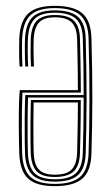

<svg xmlns="http://www.w3.org/2000/svg" viewBox="-20 -626 382 652"><path d="M165.8 -606.2Q229.5 -606.2 259.1 -581.2Q288.8 -556.2 290.5 -496.8Q292.2 -438.5 292.9 -386.6Q293.5 -334.8 293.5 -287.1Q293.5 -239.5 292.6 -194.2Q291.8 -149 290.5 -104.2Q288.8 -45 259.5 -19.4Q230.2 6.2 166 6.2Q104 6.2 76 -19.1Q48 -44.5 45.5 -103.2Q45.2 -111.5 44.6 -135.4Q44 -159.2 43.8 -191.6Q43.5 -224 44.1 -257.9Q44.8 -291.8 47 -320H244.5Q244.5 -349.8 244.1 -377.8Q243.8 -405.8 243.2 -434.5Q242.8 -463.2 241.8 -494.8Q240.5 -533.2 223.1 -550.2Q205.8 -567.2 165.8 -567.2Q130 -567.2 113.2 -550.4Q96.5 -533.5 94.5 -494.2Q93.5 -475.2 93.9 -447.1Q94.2 -419 95.2 -400H85.5Q84 -423.5 83.9 -451.4Q83.8 -479.2 84.5 -494.8Q86.8 -537.8 105.8 -556.4Q124.8 -575 165.8 -575Q210.8 -575 230.5 -556.4Q250.2 -537.8 251.5 -495Q252.5 -459.5 253.1 -428.5Q253.8 -397.5 254.1 -368.8Q254.5 -340 254.5 -311.5H56.2Q55 -285.2 54.5 -252.9Q54 -220.5 54.1 -189.4Q54.2 -158.2 54.6 -135Q55 -111.8 55.2 -103.8Q57.8 -48.5 83.6 -25Q109.5 -1.5 166 -1.5Q226 -1.5 252.5 -25.8Q279 -50 280.8 -105.2Q282 -148.2 282.9 -193.4Q283.8 -238.5 283.8 -286.5Q283.8 -334.5 283.1 -386.5Q282.5 -438.5 280.8 -495.5Q279.2 -550.5 252.6 -574.5Q226 -598.5 165.8 -598.5Q109.8 -598.5 83.9 -574.8Q58 -551 55.2 -495.8Q54.8 -486.5 54.6 -469.4Q54.5 -452.2 54.9 -433.4Q55.2 -414.5 56.2 -400H46.5Q45 -421.8 44.9 -451.1Q44.8 -480.5 45.5 -496.2Q48.5 -555.2 76.6 -580.8Q104.8 -606.2 165.8 -606.2ZM165.8 -590.8Q219.5 -590.8 244.5 -569.1Q269.5 -547.5 271 -495.5Q272.5 -440.2 273.2 -389.1Q274 -338 274 -290.1Q274 -242.2 273.1 -196.4Q272.2 -150.5 271 -105.5Q269.5 -54 245.1 -31.6Q220.8 -9.2 166 -9.2Q114.2 -9.2 90.8 -31.4Q67.2 -53.5 65 -104Q64.5 -114.5 64 -147.8Q63.5 -181 63.9 -223.4Q64.2 -265.8 65.8 -303.2H264.2Q264.2 -346.5 263.5 -395.9Q262.8 -445.2 261.2 -495.2Q260 -542.5 237.4 -562.6Q214.8 -582.8 165.8 -582.8Q119.5 -582.8 98.4 -562.5Q77.2 -542.2 74.8 -495Q74 -480.8 74.1 -451.5Q74.2 -422.2 75.8 -400H66Q64.5 -422.2 64.4 -451.6Q64.2 -481 65 -495.5Q67.8 -546.5 91.2 -568.6Q114.8 -590.8 165.8 -590.8ZM264.2 -294.8H75.2Q74 -256.8 73.8 -216.9Q73.5 -177 73.9 -146.4Q74.2 -115.8 74.8 -104.5Q76.8 -58.5 97.6 -37.9Q118.5 -17.2 166 -17.2Q217 -17.2 238.4 -38.5Q259.8 -59.8 261.2 -106Q262.8 -153.5 263.4 -201Q264 -248.5 264.2 -294.8ZM254.2 -286.5Q254.2 -258 254 -229Q253.8 -200 253.1 -169.6Q252.5 -139.2 251.5 -106.2Q250.2 -62.8 230.2 -43.9Q210.2 -25 166 -25Q123 -25 104.8 -44.1Q86.5 -63.2 84.5 -105Q84 -117 83.6 -146.4Q83.2 -175.8 83.5 -213.2Q83.8 -250.8 84.8 -286.5ZM244.5 -278H94.2Q93.5 -242 93.4 -206.2Q93.2 -170.5 93.6 -143.4Q94 -116.2 94.5 -105.5Q96 -67.2 112.2 -50Q128.5 -32.8 166 -32.8Q206 -32.8 223.2 -50.2Q240.5 -67.8 241.8 -106.5Q242.8 -138.2 243.2 -166.9Q243.8 -195.5 244.1 -222.9Q244.5 -250.2 244.5 -278Z"/></svg>

Font: Big Shoulders Inline Text ExtraLight
Style: Regular
Weight: 250
Version: Version 2.002